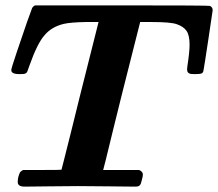

<svg xmlns="http://www.w3.org/2000/svg" viewBox="-20 -695 812 715"><path d="M72 0Q46 0 46 -17Q46 -36 55 -54Q60 -59 66 -62H137Q208 -62 209 -63L218 -98Q227 -134 244.5 -203.5Q262 -273 278 -339L347 -613H300Q243 -612 217 -606Q172 -595 146 -564Q119 -534 89 -449Q87 -444 84.5 -436.5Q82 -429 81 -427Q80 -425 76.5 -422.5Q73 -420 67.5 -419.5Q62 -419 52 -419Q30 -419 24 -427Q22 -431 22 -434Q22 -440 41.5 -498Q61 -556 80 -611L100 -666Q105 -673 111 -675H434Q758 -675 762 -673Q772 -668 772 -657Q772 -655 756 -549Q740 -443 738 -434Q737 -424 730.5 -421.5Q724 -419 707 -419Q690 -419 686 -421Q677 -425 677 -434Q676 -436 678 -450Q686 -501 686 -529Q686 -563 675 -579.5Q664 -596 638 -605Q615 -613 544 -613H502L433 -340Q418 -279 400 -206.5Q382 -134 374 -100L365 -65L364 -62H498Q512 -56 512 -45Q512 -38 509 -28Q508 -25 506.5 -18.5Q505 -12 504 -10Q503 -8 500.5 -5Q498 -2 493.5 -1Q489 0 482 0Q455 0 388 -1Q321 -2 271 -2Q222 -2 159 -1Q96 0 72 0Z"/></svg>

Font: KaTeX_Math
Style: Bold Italic
Weight: 700
Version: Version 3699957226